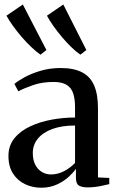

<svg xmlns="http://www.w3.org/2000/svg" viewBox="-20 -846 534 875"><path d="M167.5 9.5Q128.5 9.5 94.5 -6.5Q60.5 -22.5 39.5 -54.8Q18.5 -87 18.5 -135Q18.5 -182.5 45.8 -216Q73 -249.5 117.8 -270.2Q162.5 -291 216 -300.8Q269.5 -310.5 322 -310.5V-357.5Q322 -395 313.5 -420.5Q305 -446 283.8 -459.2Q262.5 -472.5 224 -472.5Q172 -472.5 131 -458.2Q90 -444 63.5 -430L45.5 -463.5Q60.5 -476.5 91.2 -493.5Q122 -510.5 164.2 -523.2Q206.5 -536 256 -536Q317 -536 354.5 -516.2Q392 -496.5 409.2 -456Q426.5 -415.5 426.5 -352.5V-37.5L478 -35V-7Q467.5 -4.5 451.2 -0.8Q435 3 416.5 5.5Q398 8 380 8Q353 8 339.5 -0.5Q326 -9 326 -35.5V-77Q316 -61.5 294 -41Q272 -20.5 240 -5.5Q208 9.5 167.5 9.5ZM212 -51Q242.5 -51 271 -65.5Q299.5 -80 322 -103.5V-274Q262.5 -274 219.5 -258.5Q176.5 -243 153 -214.8Q129.5 -186.5 129.5 -148.5Q129.5 -117.5 140.5 -95.8Q151.5 -74 170.5 -62.5Q189.5 -51 212 -51ZM164 -597Q146 -609.5 123.5 -630.8Q101 -652 79 -677.5Q57 -703 38.8 -728.5Q20.5 -754 9.5 -774.5L84 -825.5L191.5 -618L165 -597ZM346 -597Q327.5 -609.5 305.8 -630.5Q284 -651.5 262.5 -677Q241 -702.5 223 -728Q205 -753.5 194 -774.5L268.5 -825.5L373.5 -618L346.5 -597Z"/></svg>

Font: Merriweather 96pt Medium
Style: Regular
Weight: 500
Version: Version 2.100